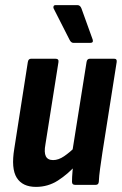

<svg xmlns="http://www.w3.org/2000/svg" viewBox="-20 -724 477 752"><path d="M121 8Q68 8 45.5 -28Q23 -64 36 -142L89 -481Q91 -494 102 -494H197Q211 -494 209 -481L158 -159Q152 -127 159.5 -112Q167 -97 188 -97Q209 -97 231 -112Q253 -127 279 -152L281 -81Q246 -42 207 -17Q168 8 121 8ZM274 0Q262 0 262 -12Q262 -30 264 -52.5Q266 -75 268 -94L263 -129L319 -481Q321 -494 332 -494H427Q439 -494 437 -481L381 -126Q376 -92 372 -63.5Q368 -35 367 -12Q366 0 355 0ZM268 -556Q258 -556 252 -569L190 -691Q188 -696 190 -700Q192 -704 197 -704H283Q294 -704 299 -691L343 -569Q347 -556 333 -556Z"/></svg>

Font: Sofia Sans Condensed ExtraBold
Style: Italic
Weight: 800
Italic angle: -9°
Version: Version 4.100